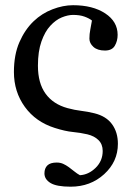

<svg xmlns="http://www.w3.org/2000/svg" viewBox="-20 -515 486 734"><path d="M430.7 34.7Q430.7 103 378.2 150.9Q325.7 198.7 250 198.7Q196.3 198.7 173.1 184.6Q149.9 170.4 149.9 147.9Q149.9 128.4 161.1 117.4Q172.4 106.4 196.8 106.4Q210.4 106.4 221.4 111.3Q232.4 116.2 243.7 124.5Q252.4 130.9 263.9 140.1Q275.4 149.4 285.6 154.8Q318.8 152.8 345.7 126.5Q372.6 100.1 372.6 62Q372.6 36.6 356.7 20.8Q340.8 4.9 314 -1.5Q286.6 -7.8 258.1 -10.5Q229.5 -13.2 189.5 -25.9Q116.7 -48.8 75 -106.4Q33.2 -164.1 33.2 -239.7Q33.2 -305.7 54.2 -353.8Q75.2 -401.9 108.9 -434.1Q140.1 -463.9 180.7 -479.5Q221.2 -495.1 259.3 -495.1Q334.5 -495.1 382.1 -463.9Q429.7 -432.6 429.7 -381.8Q429.7 -358.4 418.9 -340.1Q408.2 -321.8 381.3 -321.8Q352.5 -321.8 337.2 -335.7Q321.8 -349.6 321.8 -367.2Q321.8 -385.3 325.2 -401.9Q328.6 -418.5 331.5 -436.5Q321.3 -444.8 303.2 -451.4Q285.2 -458 259.3 -458Q239.7 -458 216.3 -448.5Q192.9 -439 171.9 -416Q151.9 -394.5 138.4 -356.4Q125 -318.4 125 -263.7Q125 -197.3 154.1 -157Q183.1 -116.7 238.3 -101.6Q265.6 -94.2 290.3 -91.3Q314.9 -88.4 340.8 -82Q386.2 -70.8 408.4 -40Q430.7 -9.3 430.7 34.7Z"/></svg>

Font: UniBurma_GGSerif
Style: Book
Weight: 400
Designer: Victor San Kho Lin (for Burmese only and related typography optimization with it)
Foundry: http://www.unimm.org
Version: 2.0